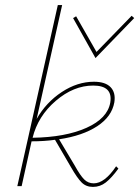

<svg xmlns="http://www.w3.org/2000/svg" viewBox="-20 -731 547 754"><path d="M348 -11Q391 -11 436 -78L445 -69Q418 -32 395.5 -14.5Q373 3 345 3Q318 3 300.5 -14.5Q283 -32 259 -74L196 -182Q154 -176 104 -176L65 0H48L207 -711H224L124 -264Q161 -329 222.5 -369.5Q284 -410 349 -410Q394 -410 414.5 -388.5Q435 -367 429 -329Q419 -273 362 -235.5Q305 -198 212 -184L274 -80Q295 -42 310.5 -26.5Q326 -11 348 -11ZM507 -660 355 -503 267 -660 279 -667 359 -527 497 -669ZM346 -395Q269 -395 199 -335Q129 -275 108 -190Q237 -192 319.5 -229Q402 -266 413 -328Q424 -395 346 -395Z"/></svg>

Font: EauTest Thin
Style: Italic
Weight: 250
Italic angle: -12°
Designer: Christian Thalmann (Catharsis Fonts)
Version: Version 0.001;PS 000.001;hotconv 1.0.88;makeotf.lib2.5.64775